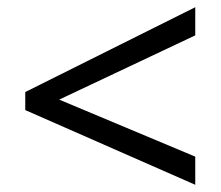

<svg xmlns="http://www.w3.org/2000/svg" viewBox="-20 -628 612 532"><path d="M521 -116 50 -323V-373L521 -608V-530L144 -352L521 -194Z"/></svg>

Font: Noto Sans Georgian
Style: Regular
Weight: 400
Designer: Monotype Design Team, Akaki Razmadze
Foundry: Google LLC
Version: Version 2.002